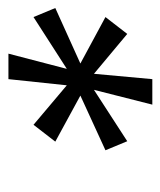

<svg xmlns="http://www.w3.org/2000/svg" viewBox="18 -744 390 467"><g transform="rotate(-90 213.5 -511.0)"><path d="M192 -336 228 -478 103 -397 81 -450 214 -511 102 -572 143 -625 239 -544 254 -686H316L279 -544L405 -625L427 -572L292 -511L405 -450L364 -397L267 -478L254 -336Z"/></g></svg>

Font: Archivo SemiExpanded ExtraLight
Style: Italic
Weight: 250
Width: 6
Italic angle: -10°
Designer: Hector Gatti
Foundry: Omnibus-Type
Version: Version 2.001